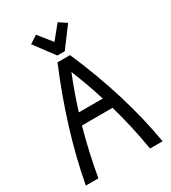

<svg xmlns="http://www.w3.org/2000/svg" viewBox="-224 -1053 1033 1163"><g transform="rotate(-30 293.0 -471.0)"><path d="M424.3 -907.2 320.8 -768.6H269L165.5 -907.2L219.7 -942.4L294.9 -848.6L371.1 -942.4ZM24.4 0Q89.8 -351.6 249 -732.4H336.9Q502 -351.6 561.5 0H473.6Q445.8 -166.5 400.4 -327.1H186Q141.6 -168.5 112.3 0ZM209.5 -405.3H377Q339.8 -524.4 293 -639.6Q246.6 -525.4 209.5 -405.3Z"/></g></svg>

Font: Consola Mono
Style: Book
Weight: 400
Monospace: yes
Designer: Wojciech Kalinowski "wmk69" (wmk69@o2.pl)
Foundry: Wojciech Kalinowski "wmk69" (wmk69@o2.pl)
Version: Version 2.1.0